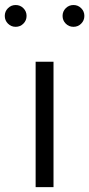

<svg xmlns="http://www.w3.org/2000/svg" viewBox="-38 -764 365 784"><path d="M107.5 0V-512H180.5V0ZM262 -654.5Q243.5 -654.5 230.5 -667.5Q217.5 -680.5 217.5 -699Q217.5 -717.5 230.5 -730.5Q243.5 -743.5 262 -743.5Q280.5 -743.5 293.5 -730.5Q306.5 -717.5 306.5 -699Q306.5 -680.5 293.5 -667.5Q280.5 -654.5 262 -654.5ZM26 -654.5Q7.5 -654.5 -5.5 -667.5Q-18.5 -680.5 -18.5 -699Q-18.5 -717.5 -5.5 -730.5Q7.5 -743.5 26 -743.5Q44.5 -743.5 57.5 -730.5Q70.5 -717.5 70.5 -699Q70.5 -680.5 57.5 -667.5Q44.5 -654.5 26 -654.5Z"/></svg>

Font: Spartan Thin
Style: Regular
Weight: 400
Version: Version 1.004